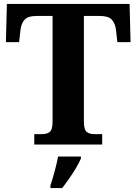

<svg xmlns="http://www.w3.org/2000/svg" viewBox="-20 -734 693 975"><path d="M154 0V-53H196Q218 -53 232.5 -64Q247 -75 247 -118V-653H167Q122 -653 105 -634Q88 -615 84 -582L77 -520H10L15 -714H638L643 -520H576L569 -582Q565 -615 548 -634Q531 -653 486 -653H406V-118Q406 -75 420.5 -64Q435 -53 457 -53H499V0ZM236 208Q246 178 257.5 136Q269 94 275 61H391V71Q382 92 366 119Q350 146 331.5 172.5Q313 199 296 221H236Z"/></svg>

Font: Noto Serif Thai
Style: Bold
Weight: 700
Designer: Monotype Design Team
Foundry: Monotype Imaging Inc.
Version: Version 2.002; ttfautohint (v1.8.4.7-5d5b)